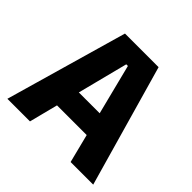

<svg xmlns="http://www.w3.org/2000/svg" viewBox="-163 -794 949 949"><g transform="rotate(45 311.5 -319.5)"><path d="M11.5 0 194.5 -639H429.5L611.5 0H453.5L318 -536H306.5L169.5 0ZM167 -150.5V-272H455V-150.5Z"/></g></svg>

Font: Anek Gurmukhi
Style: Bold
Weight: 700
Designer: Sarang Kulkarni (Gurmukhi), Yesha Goshar (Latin)
Foundry: Ek Type
Version: Version 1.003